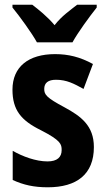

<svg xmlns="http://www.w3.org/2000/svg" viewBox="-20 -786 447 816"><path d="M137 -606H288C311 -648 360 -715 391 -754V-766H308C279 -743 242 -718 212 -679C181 -716 143 -746 117 -766H33V-754C64 -716 115 -646 137 -606ZM379 -161C379 -252 324 -292 254 -330C177 -371 168 -384 168 -408C168 -434 185 -447 218 -447C264 -447 295 -430 335 -408L375 -514C320 -544 270 -556 214 -556C101 -556 33 -502 33 -405C33 -318 70 -274 153 -233C239 -189 242 -173 242 -148C242 -118 223 -100 182 -100C132 -100 76 -121 34 -145V-21C80 0 124 10 183 10C306 10 379 -45 379 -161Z"/></svg>

Font: Noto Sans Telugu Condensed
Style: Bold
Weight: 700
Width: 3
Designer: Jelle Bosma - Monotype Design Team
Foundry: Monotype Imaging Inc.
Version: Version 2.005